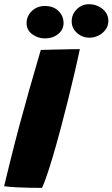

<svg xmlns="http://www.w3.org/2000/svg" viewBox="-43 -900 546 932"><path d="M161 12Q136 12 103.2 11.5Q70.5 11 37.2 9.2Q4 7.5 -23 4Q-17.5 -18.5 -9.5 -51.8Q-1.5 -85 8.5 -124.8Q18.5 -164.5 29.2 -207Q40 -249.5 51 -290Q74 -375.5 100.2 -468.2Q126.5 -561 155 -657.5Q165.5 -658 189 -658.5Q212.5 -659 241.8 -659.8Q271 -660.5 298.5 -661Q326 -661.5 344.5 -661.5Q334.5 -613 319.5 -548.8Q304.5 -484.5 287 -413.8Q269.5 -343 251 -274Q241.5 -238.5 232 -204.5Q222.5 -170.5 213.2 -139.2Q204 -108 195 -80.2Q186 -52.5 177.5 -29Q169 -5.5 161 12ZM175.5 -713.5Q140.5 -713.5 113.2 -734Q86 -754.5 86 -787Q86 -822.5 112 -846.8Q138 -871 175 -871Q216 -871 240.8 -846.8Q265.5 -822.5 265.5 -788Q265.5 -755.5 239 -734.5Q212.5 -713.5 175.5 -713.5ZM391.5 -717Q356.5 -717 330.8 -740Q305 -763 305 -796.5Q305 -830.5 329.8 -855Q354.5 -879.5 388.5 -879.5Q426.5 -879.5 454.8 -856.5Q483 -833.5 483 -798Q483 -774 469.2 -755.8Q455.5 -737.5 434.5 -727.2Q413.5 -717 391.5 -717Z"/></svg>

Font: Grandstander Thin Black
Style: Italic
Weight: 900
Italic angle: -15°
Version: Version 1.200